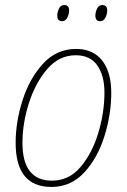

<svg xmlns="http://www.w3.org/2000/svg" viewBox="-20 -731 502 761"><path d="M184 10Q261 10 314 -47.5Q367 -105 394 -191.5Q421 -278 421 -363Q421 -445 385 -491Q349 -537 282 -537Q204 -537 150.5 -478.5Q97 -420 69.5 -334Q42 -248 42 -165Q42 10 184 10ZM186 -15Q69 -15 69 -165Q69 -242 94.5 -322Q120 -402 167 -457Q214 -512 280 -512Q337 -512 365.5 -472Q394 -432 394 -364Q394 -286 370 -205.5Q346 -125 300 -70Q254 -15 186 -15ZM377 -647Q391 -647 398 -661.5Q405 -676 405 -689Q405 -711 386 -711Q371 -711 364.5 -696.5Q358 -682 358 -669Q358 -647 377 -647ZM226 -647Q240 -647 247 -661.5Q254 -676 254 -689Q254 -711 235 -711Q220 -711 213.5 -696.5Q207 -682 207 -669Q207 -647 226 -647Z"/></svg>

Font: Noto Sans UI SemiCondensed Thin
Style: Italic
Weight: 250
Width: 4
Italic angle: -12°
Designer: Monotype Design Team
Foundry: Monotype Imaging Inc.
Version: Version 1.901